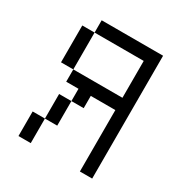

<svg xmlns="http://www.w3.org/2000/svg" viewBox="-150 -735 800 846"><g transform="rotate(30 250.0 -312.5)"><path d="M62.5 -125Q62.5 -125 62.5 0H125Q125 0 125 -125ZM375 -312.5V0H437.5Q437.5 0 437.5 -625H125V-562.5H62.5V-375H125V-312.5H187.5V-250H125Q125 -250 125 -125H187.5Q187.5 -125 187.5 -250H250V-312.5ZM125 -375V-562.5H375V-375Z"/></g></svg>

Font: Unifont
Style: Regular
Weight: 500
Version: Version 13.0.05